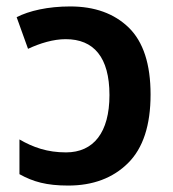

<svg xmlns="http://www.w3.org/2000/svg" viewBox="-20 -572 541 602"><path d="M200.2 -551.8C130.4 -551.8 70.8 -538.1 32.2 -518.1L67.9 -418.9C105.5 -436.5 147.5 -449.2 186 -449.2C273.9 -449.2 323.2 -392.6 323.2 -273.9C323.2 -156.7 273.4 -94.2 187 -94.2C128.4 -94.2 84 -109.9 41 -134.8V-25.9C84 -2 126 9.8 193.8 9.8C271.5 9.8 334 -13.7 381.3 -60.5C428.7 -107.4 452.1 -179.2 452.1 -275.9C452.1 -371.1 429.2 -440.9 383.8 -485.4C337.9 -529.8 276.9 -551.8 200.2 -551.8Z"/></svg>

Font: Noto Reveo Sans
Style: Regular
Weight: 600
Designer: Monotype Design Team
Foundry: Monotype Imaging Inc.
Version: Version 2.007